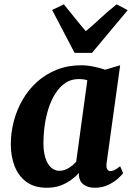

<svg xmlns="http://www.w3.org/2000/svg" viewBox="-20 -876 622 906"><path d="M483 -106.5Q480.5 -86 486 -77.2Q491.5 -68.5 502 -68.5Q509.5 -68.5 520 -73.5Q530.5 -78.5 547 -91.5L561 -59Q555.5 -51 537.5 -34.2Q519.5 -17.5 491.2 -3.8Q463 10 426.5 10Q395.5 10 375 -4.8Q354.5 -19.5 352 -49.5L353 -60.5Q337.5 -43 315.2 -26.8Q293 -10.5 264.8 -0.2Q236.5 10 201.5 10Q142 10 104.2 -18Q66.5 -46 48.8 -92.5Q31 -139 31 -194.5Q31 -250.5 45.2 -304.5Q59.5 -358.5 87.2 -406.2Q115 -454 155.5 -490.2Q196 -526.5 248.2 -547.2Q300.5 -568 363.5 -568Q391 -568 422.8 -561.5Q454.5 -555 476 -547L547 -568ZM392 -497Q382.5 -500.5 372.2 -501.8Q362 -503 352 -503Q316 -503 288.8 -484.8Q261.5 -466.5 241.8 -435.5Q222 -404.5 209.2 -365Q196.5 -325.5 190.8 -283.2Q185 -241 185 -200.5Q185 -159.5 194.5 -130.2Q204 -101 221 -85.5Q238 -70 261 -70Q273 -70 283.8 -73.8Q294.5 -77.5 304.5 -83.5Q314.5 -89.5 323.2 -97Q332 -104.5 339.5 -112.5ZM332 -626.5 226 -829 281.5 -855.5Q306.5 -825 332.2 -792.5Q358 -760 385 -729Q422 -760 456.8 -792.5Q491.5 -825 530.5 -855.5L582.5 -828L414 -626.5Z"/></svg>

Font: Merriweather ExtraBold
Style: Italic
Weight: 800
Italic angle: -7.8°
Version: Version 2.101